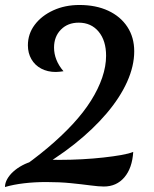

<svg xmlns="http://www.w3.org/2000/svg" viewBox="-30 -730 619 771"><path d="M-10 21Q-10 5 -1 -11Q8 -27 23.5 -41Q39 -55 59.5 -66Q80 -77 103 -83Q126 -89 150 -89Q157 -89 164 -89Q171 -89 181 -88.5Q191 -88 208 -88Q254 -88 299.5 -90.5Q345 -93 385.5 -97.5Q426 -102 457 -107.5Q488 -113 505 -120Q501 -55 469.5 -18Q438 19 387 19Q367 19 333 14.5Q299 10 254.5 5.5Q210 1 156 1Q109 1 66.5 6Q24 11 -10 21ZM194 -441Q161 -441 135.5 -454.5Q110 -468 96 -492.5Q82 -517 82 -548Q82 -594 109.5 -630.5Q137 -667 184 -688.5Q231 -710 289 -710Q355 -710 404.5 -687Q454 -664 481.5 -622Q509 -580 509 -524Q509 -465 480.5 -401.5Q452 -338 398 -274.5Q344 -211 268.5 -151Q193 -91 99 -39L35 -41Q104 -88 161 -136Q218 -184 262 -231.5Q306 -279 335.5 -326Q365 -373 380.5 -418.5Q396 -464 396 -506Q396 -567 366 -603Q336 -639 286 -639Q242 -639 214.5 -611Q187 -583 187 -539Q187 -514 196.5 -490Q206 -466 225 -444Q218 -443 210 -442Q202 -441 194 -441Z"/></svg>

Font: Merienda
Style: Regular
Weight: 400
Designer: Eduardo Rodriguez Tunni
Foundry: Eduardo Rodriguez Tunni
Version: Version 2.001